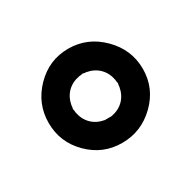

<svg xmlns="http://www.w3.org/2000/svg" viewBox="-68 -138 242 242"><g transform="rotate(-30 52.5 -17.5)"><path d="M47 -49Q36 -47 29 -40Q22 -33 20 -22Q20 -20 19.5 -18Q19 -16 19 -17Q19 -18 19.5 -16Q20 -14 20 -12Q22 -1 29 6Q36 13 47 15Q49 15 51 15Q53 15 52 15Q51 15 53 15Q55 15 57 15Q68 13 75 6Q82 -1 84 -12Q84 -14 84.5 -16Q85 -18 85 -17Q85 -16 84.5 -18Q84 -20 84 -22Q82 -33 75 -40Q68 -47 57 -49Q55 -49 53 -49.5Q51 -50 52 -50Q53 -50 51 -49.5Q49 -49 47 -49ZM-16 -17Q-16 -45 4 -65.5Q24 -86 52 -86Q80 -86 100.5 -65.5Q121 -45 121 -17Q121 11 100.5 31Q80 51 52 51Q24 51 4 31Q-16 11 -16 -17Z"/></g></svg>

Font: FRB American Cursive Ultra
Style: Bold Italic
Weight: 1000
Italic angle: -25°
Version: Version 2.0;Modular Font Editor K font №1